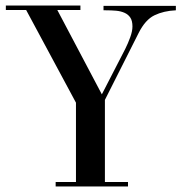

<svg xmlns="http://www.w3.org/2000/svg" viewBox="-20 -670 652 690"><path d="M612 -633Q568 -631 535 -615Q502 -599 478 -551L357 -311V-16H440V0H180V-16H253V-301L74 -634H1V-650H269V-634H186L346 -331L430 -494Q440 -514 448 -536Q456 -558 456 -575Q456 -595 448.5 -606.5Q441 -618 427.5 -624Q414 -630 397 -631.5Q380 -633 360 -633H352V-649H612Z"/></svg>

Font: Elsie
Style: Regular
Weight: 400
Designer: Alejandro Inler
Foundry: Alejandro Inler
Version: 1.001